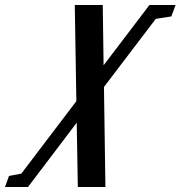

<svg xmlns="http://www.w3.org/2000/svg" viewBox="-167 -481 725 771"><path d="M145.5 270 141.1 11.7 -54.7 270H-147L-130.9 225.6L-81.5 216.3L139.6 -74.7L133.3 -460.9H245.6L249 -218.8L433.1 -460.9H538.1L521 -415L458.5 -405.3L250.5 -131.8L256.3 270Z"/></svg>

Font: Elstob 6pt
Style: Italic
Weight: 700
Italic angle: -20°
Designer: Peter S. Baker
Version: Version 1.015